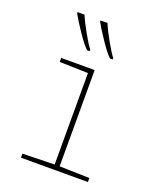

<svg xmlns="http://www.w3.org/2000/svg" viewBox="-142 -855 783 943"><g transform="rotate(20 250.0 -383.5)"><path d="M340 -607V-616Q327 -630 298 -681.5Q269 -733 255 -767H219V-760Q236 -729 271.5 -676.5Q307 -624 327 -607ZM220 -607V-616Q207 -630 178 -681.5Q149 -733 135 -767H99V-760Q116 -729 151.5 -676.5Q187 -624 207 -607ZM432 0V-21L275 -25V-528H100V-507L249 -503V-25L82 -21V0Z"/></g></svg>

Font: Noto Sans Mono UI Condensed Thin
Style: Regular
Weight: 250
Width: 3
Designer: Monotype Design team
Foundry: Monotype Imaging Inc.
Version: 1.000